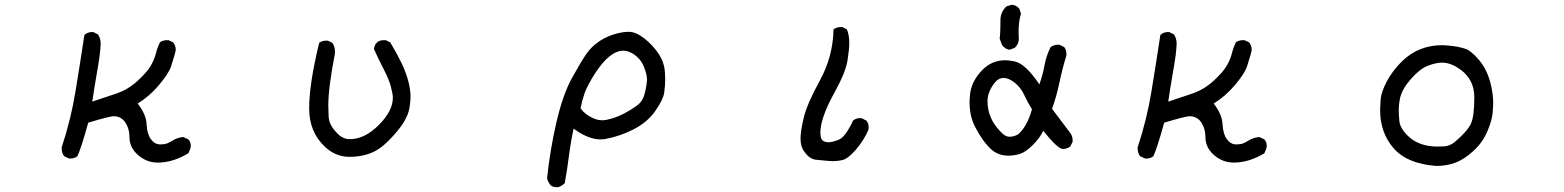

<svg xmlns="http://www.w3.org/2000/svg" viewBox="-20 -653 6540 803"><path d="M640 27Q594 27 558 -4Q522 -35 521.5 -78.5Q521 -122 498 -149Q481 -167 456 -167Q439 -167 349 -140Q320 -35 304 0Q292 10 275 10H269L248 0Q238 -14 238 -31V-37Q276 -151 295.5 -269.5Q315 -388 333 -507Q347 -519 365 -519H370L390 -509Q401 -492 401 -471Q401 -435 384 -341Q374 -284 366 -228Q417 -245 466 -261.5Q515 -278 555 -314.5Q595 -351 610.5 -378Q626 -405 632 -429.5Q638 -454 649 -476Q661 -485 678 -485H685L704 -476Q715 -462 715 -445Q715 -436 695 -374Q685 -345 645 -297.5Q605 -250 556 -220Q591 -175 593 -134Q595 -93 611 -71Q627 -49 650 -49Q652 -49 665.5 -50Q679 -51 700.5 -64.5Q722 -78 747 -80L768 -70Q778 -59 778 -42Q778 -33 768 -12Q703 27 640 27Z M1442 3Q1383 3 1338 -40Q1273 -102 1273 -199Q1273 -303 1315 -474Q1327 -483 1344 -483H1351L1370 -474Q1381 -458 1381 -437L1380 -425Q1353 -285 1353 -212Q1353 -198 1354.5 -165Q1356 -132 1387 -99Q1412 -71 1443 -71Q1505 -71 1564 -130Q1623 -189 1623 -244Q1623 -260 1614.5 -291.5Q1606 -323 1584.5 -364Q1563 -405 1544 -448Q1549 -485 1586 -485H1593L1612 -476Q1638 -433 1660 -388Q1697 -309 1697 -247Q1697 -231 1692.5 -202Q1688 -173 1667.5 -140Q1647 -107 1604.5 -64Q1562 -21 1517 -8Q1482 3 1442 3Z M2314 130H2310Q2296 130 2285 124Q2272 110 2268 93Q2280 -24 2307 -141Q2334 -258 2372.5 -327.5Q2411 -397 2434 -430Q2473 -484 2543 -508Q2581 -520 2610 -520Q2639 -520 2674.5 -492.5Q2710 -465 2734.5 -428Q2759 -391 2761 -349L2762 -322Q2762 -295 2758 -266Q2754 -237 2721 -189.5Q2688 -142 2630.5 -112.5Q2573 -83 2513 -72Q2503 -70 2492 -70Q2440 -70 2379 -115Q2367 -60 2359.5 -1Q2352 58 2342 113Q2330 125 2314 130ZM2500 -150Q2515 -150 2541 -158Q2567 -166 2592.5 -179.5Q2618 -193 2642 -210Q2666 -227 2674 -254Q2682 -281 2685 -309L2686 -319Q2686 -342 2672.5 -375Q2659 -408 2629 -427Q2607 -441 2587 -441Q2530 -441 2468 -345Q2435 -293 2424.5 -262Q2414 -231 2408 -200Q2425 -175 2460 -159Q2479 -150 2500 -150Z M3461 21Q3451 21 3392 15Q3364 12 3341 -23Q3328 -42 3328 -75Q3328 -102 3341 -159Q3354 -216 3409 -316.5Q3464 -417 3466 -530Q3479 -540 3497 -540H3503L3522 -530Q3532 -507 3532 -472Q3532 -449 3524.5 -400Q3517 -351 3469 -264Q3411 -159 3411 -98Q3411 -68 3426 -62Q3434 -58 3445 -58Q3460 -58 3487.5 -68.5Q3515 -79 3548 -149Q3560 -159 3577 -159H3583L3603 -149Q3613 -138 3613 -121L3612 -110Q3593 -66 3559.5 -27Q3526 12 3501 17Q3482 21 3461 21Z M4197 -2Q4155 -2 4126 -28Q4089 -62 4059 -121Q4035 -166 4035 -225Q4035 -236 4037 -258Q4042 -312 4088 -360Q4128 -401 4184 -401Q4197 -401 4221.5 -396.5Q4246 -392 4272.5 -367Q4299 -342 4327 -300Q4341 -339 4348.5 -380Q4356 -421 4374 -456Q4388 -466 4405 -466H4411L4431 -456Q4440 -444 4440 -427V-421Q4423 -366 4411 -308.5Q4399 -251 4380 -198L4456 -97Q4466 -83 4466 -66V-60L4456 -40Q4442 -30 4425 -30Q4404 -30 4343 -106Q4330 -77 4300 -47Q4270 -17 4246 -9.5Q4222 -2 4197 -2ZM4202 -81Q4220 -81 4238 -91Q4276 -124 4296 -196Q4277 -226 4263.5 -256Q4250 -286 4224.5 -306.5Q4199 -327 4178 -327Q4156 -327 4141 -308Q4110 -269 4110 -230Q4110 -157 4166 -101Q4184 -81 4202 -81ZM4203 -445Q4186 -446 4171 -464L4161 -491Q4164 -518 4164 -548V-568Q4164 -602 4189 -626L4210 -633Q4229 -633 4243 -617L4250 -596Q4240 -564 4240 -518L4241 -488Q4240 -468 4224 -453Z M5140 27Q5094 27 5058 -4Q5022 -35 5021.5 -78.5Q5021 -122 4998 -149Q4981 -167 4956 -167Q4939 -167 4849 -140Q4820 -35 4804 0Q4792 10 4775 10H4769L4748 0Q4738 -14 4738 -31V-37Q4776 -151 4795.5 -269.5Q4815 -388 4833 -507Q4847 -519 4865 -519H4870L4890 -509Q4901 -492 4901 -471Q4901 -435 4884 -341Q4874 -284 4866 -228Q4917 -245 4966 -261.5Q5015 -278 5055 -314.5Q5095 -351 5110.5 -378Q5126 -405 5132 -429.5Q5138 -454 5149 -476Q5161 -485 5178 -485H5185L5204 -476Q5215 -462 5215 -445Q5215 -436 5195 -374Q5185 -345 5145 -297.5Q5105 -250 5056 -220Q5091 -175 5093 -134Q5095 -93 5111 -71Q5127 -49 5150 -49Q5152 -49 5165.5 -50Q5179 -51 5200.5 -64.5Q5222 -78 5247 -80L5268 -70Q5278 -59 5278 -42Q5278 -33 5268 -12Q5203 27 5140 27Z M5987 41Q5865 32 5808.5 -33Q5752 -98 5752 -193Q5752 -203 5754 -235Q5756 -267 5780 -312.5Q5804 -358 5845 -398Q5914 -464 6011 -464Q6023 -464 6051 -461Q6079 -458 6105.5 -450Q6132 -442 6165 -403Q6198 -364 6213 -308Q6225 -263 6225 -222Q6225 -211 6222.5 -180Q6220 -149 6200 -102.5Q6180 -56 6141.5 -21Q6103 14 6066.5 27.5Q6030 41 5987 41ZM5993 -40Q5999 -40 6020.5 -41Q6042 -42 6063 -58Q6117 -104 6131.5 -135Q6146 -166 6146 -246Q6146 -320 6088 -362Q6048 -391 6012 -391Q5985 -391 5951.5 -378Q5918 -365 5881.5 -323.5Q5845 -282 5836 -245Q5830 -219 5830 -190Q5830 -177 5832.5 -147.5Q5835 -118 5866 -87Q5912 -40 5993 -40Z"/></svg>

Font: Xiaolai SC
Style: Regular
Weight: 400
Designer: Nozomi Seto 瀬戸のぞみ
Version: Version 3.11;December 4, 2020;FontCreator 13.0.0.2613 64-bit